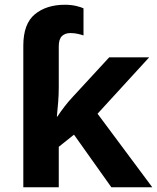

<svg xmlns="http://www.w3.org/2000/svg" viewBox="-20 -787 660 807"><path d="M253 -767Q279 -767 300 -762Q321 -757 331 -752V-638Q323 -641 308 -644.5Q293 -648 276 -648Q253 -648 240 -635Q227 -622 227 -592V-420Q227 -389 224.5 -358Q222 -327 219 -297H221Q235 -318 251.5 -339.5Q268 -361 286 -380L439 -546H607L390 -309L620 0H448L291 -221L227 -170V0H78V-595Q78 -687 126.5 -727Q175 -767 253 -767Z"/></svg>

Font: Noto Sans IKEA
Style: Bold
Weight: 600
Designer: Monotype Design Team
Foundry: Monotype Imaging Inc.
Version: Version 2.001